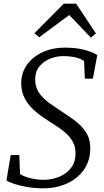

<svg xmlns="http://www.w3.org/2000/svg" viewBox="-20 -1009 562 1040"><path d="M213.5 11Q168.5 11 127.8 4Q87 -3 57 -13Q27 -23 15 -32L38 -169H84.5L88.5 -66.5Q109.5 -52.5 144.8 -43.8Q180 -35 216.5 -35Q246 -35 275.5 -43Q305 -51 330.2 -67.2Q355.5 -83.5 371.5 -109.5Q387.5 -135.5 389 -171Q391 -213 373 -243.5Q355 -274 325.8 -297.2Q296.5 -320.5 263.5 -341Q235 -358.5 205.5 -379Q176 -399.5 151.2 -425Q126.5 -450.5 111 -482.5Q95.5 -514.5 95 -555.5Q94.5 -615 126.5 -658.8Q158.5 -702.5 212 -726.8Q265.5 -751 328.5 -751Q375 -751 410.2 -744.8Q445.5 -738.5 469.5 -729.2Q493.5 -720 507 -711L483 -583H439.5L435.5 -678.5Q420 -690 391 -697.5Q362 -705 321.5 -705Q286 -705 251.5 -691.2Q217 -677.5 194 -650Q171 -622.5 170.5 -581Q170 -537.5 191 -507Q212 -476.5 244.2 -453.2Q276.5 -430 310 -408Q347 -384 383.5 -357.2Q420 -330.5 444.2 -294.8Q468.5 -259 469 -208Q469.5 -141 435.8 -91.8Q402 -42.5 344.2 -15.8Q286.5 11 213.5 11ZM166.5 -829 325.5 -989H392.5L499.5 -828L472 -805Q443 -835.5 413.8 -866.5Q384.5 -897.5 355 -927.5Q314 -897.5 273.8 -867.5Q233.5 -837.5 192 -807Z"/></svg>

Font: Merriweather 24pt Light
Style: Italic
Weight: 300
Italic angle: -7.8°
Version: Version 2.101